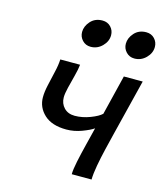

<svg xmlns="http://www.w3.org/2000/svg" viewBox="-107 -788 739 869"><g transform="rotate(15 262.5 -354.0)"><path d="M126.5 -488.3H219.2Q216.8 -465.3 208.5 -434.1Q200.2 -402.8 193.1 -373.5Q186 -344.2 186 -327.1Q186 -297.9 204.8 -278.3Q223.6 -258.8 254.9 -258.8Q290.5 -258.8 326.9 -272.7Q363.3 -286.6 378.4 -301.3L424.3 -488.3H512.7L447.8 -227.1Q438.5 -189.9 428.5 -147.9Q418.5 -106 411.4 -66.9Q404.3 -27.8 403.8 0H311Q311 -21.5 319.3 -61Q327.6 -100.6 338.9 -145.5Q350.1 -190.4 359.4 -228Q342.3 -215.8 306.4 -202.4Q270.5 -189 234.4 -189Q166.5 -189 130.6 -222.2Q94.7 -255.4 94.7 -303.2Q94.7 -327.6 102.1 -360.8Q109.4 -394 117.4 -428Q125.5 -461.9 126.5 -488.3ZM525.4 -653.3Q525.4 -624.5 502.7 -601.8Q480 -579.1 448.7 -579.1Q425.3 -579.1 409.9 -595.5Q394.5 -611.8 394.5 -634.3Q394.5 -661.1 415.5 -684.6Q436.5 -708 471.2 -708Q495.1 -708 510.3 -691.9Q525.4 -675.8 525.4 -653.3ZM320.3 -653.3Q320.3 -624.5 297.6 -601.8Q274.9 -579.1 243.7 -579.1Q220.2 -579.1 204.8 -595.5Q189.5 -611.8 189.5 -634.3Q189.5 -661.1 210.4 -684.6Q231.4 -708 266.1 -708Q290 -708 305.2 -691.9Q320.3 -675.8 320.3 -653.3Z"/></g></svg>

Font: Andika
Style: Italic
Weight: 400
Italic angle: -14°
Designer: Victor Gaultney, Annie Olsen, Julie Remington, Don Collingsworth, Eric Hays, Becca Hirsbrunner
Foundry: SIL International
Version: Version 6.101